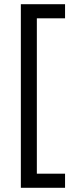

<svg xmlns="http://www.w3.org/2000/svg" viewBox="-20 -769 369 912"><path d="M289 -749V-682H155V56H289V123H79V-749Z"/></svg>

Font: Titillium-CLs Web
Style: CLs-Regular
Weight: 400
Version: Version 1.002;PS 57.000;hotconv 1.0.70;makeotf.lib2.5.55311